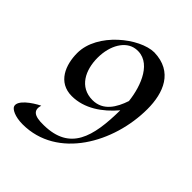

<svg xmlns="http://www.w3.org/2000/svg" viewBox="-193 -630 909 909"><g transform="rotate(45 261.5 -176.0)"><path d="M478 -304C478 -412 439 -514 311 -517C215 -516 55 -392 55 -257C55 -178 88 -94 181 -94C264 -94 336 -144 391 -209C389 -28 357 94 186 97C116 99 100 78 111 40C69 61 13 101 22 132C26 147 59 165 111 165C343 165 478 -80 478 -304ZM236 -466C334 -480 379 -361 389 -269C369 -209 335 -150 264 -150C176 -150 139 -227 139 -309C139 -393 179 -458 236 -466Z"/></g></svg>

Font: Quintessential
Style: Regular
Weight: 400
Designer: Astigmatic (AOETI)
Foundry: Astigmatic (AOETI)
Version: Version 1.000